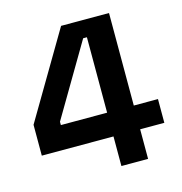

<svg xmlns="http://www.w3.org/2000/svg" viewBox="-104 -795 844 890"><g transform="rotate(-15 318.0 -350.0)"><path d="M370 0H498V-142H614V-256H498V-700H268L26 -290V-142H370ZM148 -256V-272L352 -618H370V-256Z"/></g></svg>

Font: Meta Space
Style: Bold
Weight: 700
Designer: Meta Pool / Florian Karsten
Foundry: Meta Pool / Florian Karsten
Version: Version 2.000;Glyphs 3.1.1 (3137)